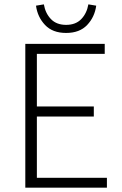

<svg xmlns="http://www.w3.org/2000/svg" viewBox="-20 -860 557 880"><path d="M145 -834 181 -840Q188 -799 213.5 -772.5Q239 -746 283 -746Q327 -746 352.5 -772.5Q378 -799 385 -840L421 -834Q414 -782 379.5 -745.5Q345 -709 283 -709Q221 -709 186.5 -745.5Q152 -782 145 -834ZM96 0V-659H460V-613H149V-372H410V-326H149V-45H470V0Z"/></svg>

Font: Assistant Light
Style: Regular
Weight: 300
Designer: Hebrew By Ben Nathan, Latin by Paul Hunt
Version: Version 2.001;PS 002.001;hotconv 1.0.88;makeotf.lib2.5.64775